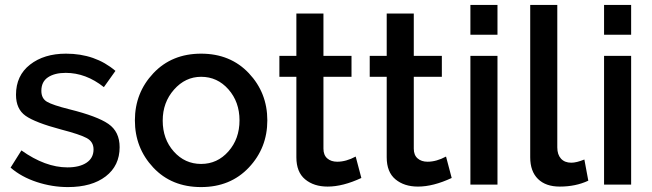

<svg xmlns="http://www.w3.org/2000/svg" viewBox="-20 -750 2650 780"><path d="M256 10Q192 10 129.5 -10.5Q67 -31 23 -69L67 -139Q164 -70 254 -70Q303 -70 331.5 -89Q360 -108 360 -143Q360 -174 332.5 -189Q305 -204 228 -224Q123 -252 84 -279.5Q45 -307 45 -365Q45 -443 102 -487.5Q159 -532 248 -532Q367 -532 449 -462L402 -396Q329 -454 247 -454Q202 -454 175 -436Q148 -418 148 -381Q148 -350 171 -336.5Q194 -323 262 -306Q375 -278 420.5 -246.5Q466 -215 466 -152Q466 -77 409.5 -33.5Q353 10 256 10Z M797 10Q677 10 602.5 -69.5Q528 -149 528 -261Q528 -373 603 -452.5Q678 -532 797 -532Q916 -532 991 -452.5Q1066 -373 1066 -261Q1066 -149 991 -69.5Q916 10 797 10ZM641 -260Q641 -185 686 -134.5Q731 -84 797 -84Q863 -84 908 -135Q953 -186 953 -261Q953 -336 908 -387Q863 -438 797 -438Q733 -438 687 -386Q641 -334 641 -260Z M1425 -114 1448 -27Q1373 8 1311 8Q1255 8 1219.5 -21.5Q1184 -51 1184 -111V-438H1115V-523H1184V-695H1294V-523H1408V-438H1294V-146Q1294 -120 1309.5 -106.5Q1325 -93 1350 -93Q1386 -93 1425 -114Z M1792 -114 1815 -27Q1740 8 1678 8Q1622 8 1586.5 -21.5Q1551 -51 1551 -111V-438H1482V-523H1551V-695H1661V-523H1775V-438H1661V-146Q1661 -120 1676.5 -106.5Q1692 -93 1717 -93Q1753 -93 1792 -114Z M2001 0H1891V-523H2001ZM2001 -609H1891V-730H2001Z M2134 -111V-730H2244V-151Q2244 -122 2259 -105.5Q2274 -89 2301 -89Q2322 -89 2354 -102L2370 -16Q2319 8 2254 8Q2197 8 2165.5 -23Q2134 -54 2134 -111Z M2544 0H2434V-523H2544ZM2544 -609H2434V-730H2544Z"/></svg>

Font: Raleway
Style: Regular
Weight: 600
Designer: Matt McInerney, Pablo Impallari, Rodrigo Fuenzalida
Foundry: Matt McInerney, Pablo Impallari, Rodrigo Fuenzalida
Version: Version 1.000;PS 001.001;hotconv 1.0.56; ttfautohint (v1.5)